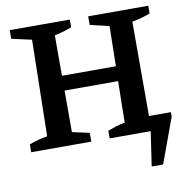

<svg xmlns="http://www.w3.org/2000/svg" viewBox="-90 -739 987 1010"><g transform="rotate(-10 404.0 -234.0)"><path d="M28 0V-42Q75 -60 125 -68L135 -582L28 -606V-652H349V-611Q306 -594 257 -584V-368H545L549 -582L447 -606V-652H768V-611Q746 -602 722 -595.5Q698 -589 671 -584V-80H788V-56L700 184H639L666 0H447V-41Q471 -50 493.5 -57Q516 -64 539 -68L543 -289H257V-67L349 -47V0Z"/></g></svg>

Font: Piazzolla SC SemiBold
Style: Regular
Weight: 600
Designer: Juan Pablo del Peral
Foundry: Huerta Tipografica
Version: Version 1.330